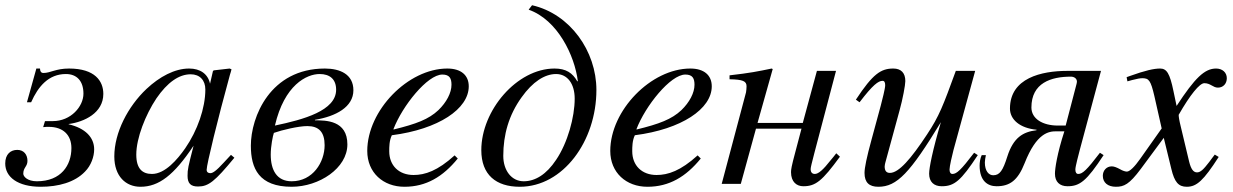

<svg xmlns="http://www.w3.org/2000/svg" viewBox="-38 -703 4715 734"><path d="M101 -441 65 -312H81C108 -373 148 -420 214 -420C255 -420 281 -394 281 -345C281 -296 233 -240 164 -240H134L127 -217C135 -218 142 -218 149 -218C203 -218 235 -187 235 -137C235 -72 196 -10 103 -10C67 -10 51 -28 51 -39C51 -63 67 -66 67 -88C67 -112 53 -130 28 -130C3 -130 -18 -114 -18 -78C-18 -26 30 11 118 11C185 11 248 -6 287 -47C310 -70 322 -104 322 -132C322 -178 288 -213 224 -228L225 -229C284 -237 357 -271 357 -344C357 -393 325 -441 226 -441C175 -441 155 -424 128 -424C118 -424 115 -432 115 -441Z M845 -111 818 -82C788 -49 775 -41 766 -41C758 -41 752 -45 752 -54C752 -74 794 -246 841 -417C844 -427 845 -429 847 -438L840 -441L779 -434L776 -431L765 -383C757 -420 728 -441 685 -441C630 -441 572 -410 522 -363C451 -296 399 -196 399 -105C399 -29 443 11 499 11C569 11 627 -33 702 -146C681 -64 679 -56 679 -31C679 -2 691 10 719 10C759 10 783 -9 858 -100ZM747 -361C747 -290 717 -204 670 -136C640 -93 593 -38 543 -38C507 -38 483 -57 483 -112C483 -175 518 -264 560 -327C602 -388 646 -419 691 -419C726 -419 747 -396 747 -361Z M1166 -245C1246 -258 1313 -294 1313 -358C1313 -419 1262 -441 1204 -441C995 -441 921 -256 921 -146C921 -59 952 11 1077 11C1182 11 1290 -60 1290 -151C1290 -243 1208 -243 1166 -243ZM1247 -360C1247 -280 1123 -246 1013 -223C1049 -378 1134 -420 1184 -420C1223 -420 1247 -400 1247 -360ZM1203 -148C1203 -83 1158 -10 1077 -10C1020 -10 997 -53 997 -112C997 -144 1005 -184 1009 -195C1040 -206 1103 -221 1137 -221C1181 -221 1203 -198 1203 -148Z M1700 -109C1635 -50 1587 -34 1543 -34C1487 -34 1450 -70 1450 -125C1450 -140 1450 -166 1460 -186C1639 -209 1754 -287 1754 -373C1754 -415 1725 -441 1672 -441C1522 -441 1366 -281 1366 -126C1366 -43 1427 11 1508 11C1591 11 1655 -27 1712 -97ZM1466 -209C1500 -298 1596 -418 1653 -418C1681 -418 1688 -403 1688 -379C1688 -348 1669 -312 1638 -282C1601 -247 1553 -229 1467 -208Z M1983 -666C2094 -627 2159 -490 2171 -393L2169 -392C2151 -424 2126 -441 2082 -441C1938 -441 1802 -281 1802 -129C1802 -35 1858 11 1949 11C2115 11 2242 -164 2242 -359C2242 -508 2141 -650 1996 -683ZM2159 -326C2159 -255 2132 -157 2088 -92C2051 -36 2008 -10 1964 -10C1917 -10 1886 -52 1886 -107C1886 -188 1907 -263 1956 -331C1998 -390 2044 -420 2088 -420C2131 -420 2159 -383 2159 -326Z M2629 -109C2564 -50 2516 -34 2472 -34C2416 -34 2379 -70 2379 -125C2379 -140 2379 -166 2389 -186C2568 -209 2683 -287 2683 -373C2683 -415 2654 -441 2601 -441C2451 -441 2295 -281 2295 -126C2295 -43 2356 11 2437 11C2520 11 2584 -27 2641 -97ZM2395 -209C2429 -298 2525 -418 2582 -418C2610 -418 2617 -403 2617 -379C2617 -348 2598 -312 2567 -282C2530 -247 2482 -229 2396 -208Z M3159 -117C3152 -108 3145 -99 3138 -91C3109 -54 3091 -38 3077 -38C3065 -38 3061 -47 3061 -56C3061 -64 3066 -81 3075 -117L3158 -432H3085L3031 -233H2858L2916 -439L2912 -441C2859 -430 2830 -424 2751 -415V-400C2802 -399 2816 -393 2816 -373C2816 -367 2815 -355 2814 -350L2721 0H2794L2852 -211H3026L3002 -120C2988 -68 2986 -55 2986 -45C2986 -7 3008 9 3033 9C3080 9 3105 -11 3173 -104Z M3686 -119C3635 -52 3619 -38 3603 -38C3596 -38 3592 -44 3592 -55C3592 -67 3602 -110 3607 -129L3690 -432H3616C3567 -298 3553 -260 3506 -189C3444 -95 3398 -42 3364 -42C3349 -42 3344 -52 3344 -67C3344 -71 3346 -80 3347 -83L3401 -281C3413 -324 3423 -378 3423 -393C3423 -424 3407 -441 3377 -441C3330 -441 3299 -421 3234 -322L3248 -312C3299 -379 3320 -394 3336 -394C3343 -394 3346 -388 3346 -377C3346 -365 3335 -322 3329 -299L3294 -170C3275 -101 3267 -61 3267 -42C3267 -5 3285 11 3320 11C3391 11 3441 -42 3559 -236C3527 -128 3514 -61 3514 -39C3514 -8 3532 9 3562 9C3610 9 3635 -11 3700 -110Z M4167 -119C4116 -52 4100 -38 4084 -38C4077 -38 4073 -44 4073 -55C4073 -67 4086 -114 4091 -134L4171 -432H4042C3944 -432 3823 -405 3823 -288C3823 -246 3861 -213 3925 -207L3924 -205C3873 -199 3836 -177 3813 -105C3796 -51 3784 -33 3759 -33C3742 -33 3727 -49 3727 -82C3727 -90 3729 -100 3731 -110H3715C3709 -97 3707 -82 3707 -70C3707 -11 3738 9 3772 9C3822 9 3853 -13 3879 -79C3925 -196 3972 -201 4000 -201H4031C4003 -115 3995 -58 3995 -39C3995 -8 4013 9 4043 9C4090 9 4116 -11 4181 -110ZM4036 -223H4006C3948 -223 3905 -249 3905 -292C3905 -386 3980 -410 4056 -410C4068 -410 4079 -403 4079 -391C4079 -388 4078 -384 4077 -380Z M4448 -355C4434 -423 4422 -441 4397 -441C4374 -441 4341 -434 4280 -412L4269 -408L4272 -392L4290 -397C4309 -402 4321 -404 4329 -404C4354 -404 4361 -396 4375 -336L4403 -212L4321 -96C4300 -66 4281 -47 4270 -47C4264 -47 4254 -50 4244 -56C4231 -63 4221 -67 4212 -67C4192 -67 4178 -51 4178 -31C4178 -5 4197 11 4228 11C4259 11 4279 2 4323 -57L4411 -176L4440 -57C4452 -7 4467 11 4499 11C4537 11 4563 -13 4621 -103L4606 -112C4598 -102 4594 -96 4585 -84C4562 -54 4551 -44 4538 -44C4524 -44 4515 -57 4508 -85L4476 -219C4470 -243 4468 -257 4468 -264C4512 -341 4548 -385 4566 -385C4590 -385 4599 -368 4618 -368C4638 -368 4652 -383 4652 -404C4652 -426 4635 -441 4611 -441C4567 -441 4530 -405 4460 -298Z"/></svg>

Font: STIXGeneral
Style: Italic
Weight: 400
Italic angle: -16.33°
Designer: MicroPress Inc., with final additions and corrections provided by Coen Hoffman, Elsevier (retired)
Version: Version 1.1.0